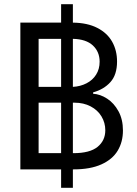

<svg xmlns="http://www.w3.org/2000/svg" viewBox="-20 -816 659 925"><path d="M274.4 0H78.1V-707H274.4V-795.9H331.1V-707Q401.4 -706.1 449.2 -681.4Q497.1 -656.7 520.5 -614.7Q543.9 -572.8 543.9 -519.5Q543.9 -456.1 512.2 -420.7Q480.5 -385.3 428.7 -371.1V-364.3Q462.9 -362.3 496.1 -340.8Q529.3 -319.3 550.8 -280Q572.3 -240.7 572.3 -187.5Q572.3 -132.3 547.1 -90.3Q522 -48.3 468.8 -24.2Q415.5 0 335 0H331.1V88.9H274.4ZM487.3 -188.5Q487.3 -224.6 469 -255.1Q450.7 -285.6 416.7 -303.5Q382.8 -321.3 338.9 -321.3H331.1V-78.1H334Q412.6 -78.1 450 -108.4Q487.3 -138.7 487.3 -188.5ZM274.4 -78.1V-321.3H166V-78.1ZM274.4 -397.5V-628.9H166V-397.5ZM460 -518.6Q460 -566.4 427.5 -596.9Q395 -627.4 331.1 -628.9V-397.5Q367.2 -399.4 396.7 -414.6Q426.3 -429.7 443.1 -456.5Q460 -483.4 460 -518.6Z"/></svg>

Font: Pretendard Std
Style: Regular
Weight: 400
Designer: Base glyphs from Inter by Rasmus Andersson; Hangeul glyphs from Noto Sans CJK(Source Han Sans) by Jang Soo-young and Kan
Foundry: Kil Hyung-jin
Version: Version 1.309